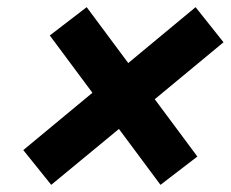

<svg xmlns="http://www.w3.org/2000/svg" viewBox="-20 -618 644 536"><path d="M123 -102 45 -199 238 -359 119 -519 222 -598 338 -442 526 -598 604 -500 412 -341 531 -181 428 -102 312 -258Z"/></svg>

Font: Prodigy Sans
Style: Bold Italic
Weight: 700
Italic angle: -13°
Designer: Wei Huang
Foundry: Wei Huang
Version: Version 1.003; ttfautohint (v1.8.3)